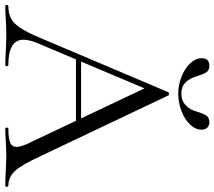

<svg xmlns="http://www.w3.org/2000/svg" viewBox="-68 -770 834 747"><g transform="rotate(90 349.5 -397.0)"><path d="M204 -295H469L476 -275H194ZM699 0Q680 0 640 -2Q600 -4 582 -4Q560 -4 526 -2Q494 0 477 0Q473 0 473 -6Q473 -12 477 -12Q515 -12 531.5 -19Q548 -26 548 -44Q548 -59 536 -86L314 -555L339 -586L145 -127Q131 -93 131 -71Q131 -12 229 -12Q234 -12 234 -6Q234 0 229 0Q211 0 177 -2Q139 -4 111 -4Q85 -4 51 -2Q21 0 1 0Q-4 0 -4 -6Q-4 -12 1 -12Q29 -12 48.5 -22.5Q68 -33 85.5 -59.5Q103 -86 124 -136L335 -634Q337 -637 342 -637Q347 -637 348 -634L584 -137Q618 -63 642 -37.5Q666 -12 699 -12Q703 -12 703 -6Q703 0 699 0ZM411 -746Q418 -770 426 -782Q434 -794 452 -794Q466 -794 473.5 -785.5Q481 -777 481 -763Q481 -740 461 -719Q441 -698 408.5 -685.5Q376 -673 341 -673Q306 -673 274 -686Q242 -699 222.5 -720Q203 -741 203 -764Q203 -794 232 -794Q250 -794 257.5 -782.5Q265 -771 273 -746Q290 -685 340 -685Q368 -685 386 -702Q404 -719 411 -746Z"/></g></svg>

Font: Cormorant Infant
Style: Regular
Weight: 400
Designer: Christian Thalmann (Catharsis Fonts)
Foundry: Catharsis Fonts
Version: Version 4.000